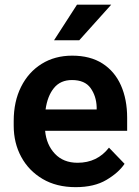

<svg xmlns="http://www.w3.org/2000/svg" viewBox="-20 -770 578 800"><path d="M295.4 9.8Q215.3 9.8 157.5 -24.4Q99.6 -58.6 68.4 -116.5Q37.1 -174.3 37.1 -246.1V-265.6Q37.1 -347.2 67.9 -408.4Q98.6 -469.7 153.6 -503.9Q208.5 -538.1 280.8 -538.1Q356 -538.1 407 -505.4Q458 -472.7 483.9 -414.3Q509.8 -356 509.8 -279.3V-225.1H168Q173.3 -167 208.7 -129.4Q244.1 -91.8 303.2 -91.8Q385.3 -91.8 434.1 -154.8L499 -87.4Q474.1 -50.3 423.3 -20.3Q372.6 9.8 295.4 9.8ZM279.8 -436.5Q231.9 -436.5 204.8 -403.3Q177.7 -370.1 169.9 -314H382.8V-323.7Q381.3 -369.6 357.4 -403.1Q333.5 -436.5 279.8 -436.5ZM205.1 -602.1 300.8 -750.5H443.4L310.1 -602.1Z"/></svg>

Font: Vazirmatn FD SemiBold
Style: Regular
Weight: 600
Designer: Saber Rastikerdar
Foundry: Saber Rastikerdar
Version: Version 33.001